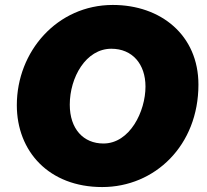

<svg xmlns="http://www.w3.org/2000/svg" viewBox="-20 -738 838 776"><path d="M393 18C606 18 782 -150 782 -396C782 -596 630 -718 436 -718C211 -718 48 -530 48 -313C48 -126 178 18 393 18ZM398 -158C317 -158 262 -217 262 -315C262 -425 327 -541 430 -541C515 -541 568 -479 568 -388C568 -288 505 -158 398 -158Z"/></svg>

Font: Fixel Display 20240404 Black
Style: Italic
Weight: 900
Italic angle: -10°
Designer: AlfaBravo + MacPaw
Foundry: Kyrylo Tkachov, Marchela Mozhyna, Serhii Makarenko, Maria Weinstein, Zakhar Kryvoshyya
Version: Version 1.211;Glyphs 3.2 (3225)